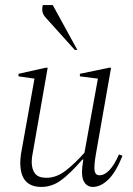

<svg xmlns="http://www.w3.org/2000/svg" viewBox="-20 -727 525 757"><path d="M143 10Q60 10 60 -85Q60 -108 66 -138L116 -417L53 -426V-436L160 -460H168L110 -129Q105 -106 105 -89Q105 -60 118 -43Q131 -26 163 -26Q203 -26 240 -55Q277 -84 313 -125L366 -417L295 -426V-436L410 -460H418L358 -119Q350 -72 353 -54Q356 -36 372 -36Q413 -36 449 -118L463 -113Q437 -48 407 -19Q377 10 346 10Q322 10 310 -13Q298 -36 308 -95L309 -98H305Q254 -40 219 -15Q184 10 143 10ZM275 -530 158 -660Q141 -680 149 -707H188L285 -530Z"/></svg>

Font: Spectral ExtraLight
Style: Italic
Weight: 275
Italic angle: -10°
Designer: Jean-Baptiste Levee
Foundry: Production Type
Version: Version 2.001